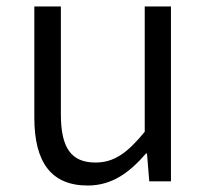

<svg xmlns="http://www.w3.org/2000/svg" viewBox="-20 -560 642 593"><path d="M251 13C326 13 380 -27 431 -86H434L441 0H508V-540H427V-153C373 -87 332 -58 275 -58C200 -58 168 -103 168 -207V-540H86V-197C86 -59 138 13 251 13Z"/></svg>

Font: ChiuKong Gothic CL Normal
Style: Regular
Weight: 350
Designer: Ryoko NISHIZUKA 西塚涼子 (kana, bopomofo & ideographs); Paul D. Hunt (Latin, Greek & Cyrillic); Sandoll Communications 산돌커뮤니
Foundry: Adobe
Version: Version 1.300